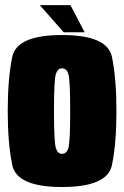

<svg xmlns="http://www.w3.org/2000/svg" viewBox="-20 -746 499 770"><path d="M228.5 4Q411 4 429 -84Q447 -172 447 -300.5Q447 -430 429 -517.8Q411 -605.5 228.5 -605.5Q47.5 -605.5 29.2 -517.8Q11 -430 11 -300.5Q11 -172 29.2 -84Q47.5 4 228.5 4ZM228.5 -129Q211.5 -129 204 -152.5Q196.5 -176 196.5 -300.5Q196.5 -426 204 -449Q211.5 -472 228.5 -472Q247 -472 254.2 -449Q261.5 -426 261.5 -300.5Q261.5 -176 254.2 -152.5Q247 -129 228.5 -129ZM235.5 -616.5H319.5L262.5 -725.5H139.5Z"/></svg>

Font: Anybody ExtraCondensed Black
Style: Regular
Weight: 900
Width: 2
Version: Version 1.113;gftools[0.9.25]